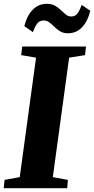

<svg xmlns="http://www.w3.org/2000/svg" viewBox="-32 -987 494 1007"><path d="M-12.5 0 -8 -43.5 71.5 -58 157 -684.5 79 -698 84.5 -743H419L414 -698L330.5 -684.5L245 -58L324 -43.5L320.5 0ZM324.5 -812.5Q300 -812.5 283.2 -822.8Q266.5 -833 253.5 -846Q240.5 -859 227.2 -869.2Q214 -879.5 197 -879.5Q174.5 -879.5 162.2 -862.2Q150 -845 140.5 -818.5L95.5 -850Q109 -904 139.2 -935.5Q169.5 -967 213.5 -967Q239 -967 256.2 -957.2Q273.5 -947.5 286.8 -934.5Q300 -921.5 312.5 -911.2Q325 -901 341 -900.5Q363 -900 375.2 -917.8Q387.5 -935.5 396.5 -961.5L441.5 -930.5Q428.5 -876 398.5 -844.2Q368.5 -812.5 324.5 -812.5Z"/></svg>

Font: Merriweather 48pt Black
Style: Italic
Weight: 900
Italic angle: -7.8°
Version: Version 2.101